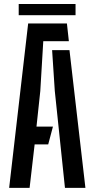

<svg xmlns="http://www.w3.org/2000/svg" viewBox="-20 -914 460 934"><path d="M24.5 0 117 -800H305.5L315 -713.5H190.5L176 -471L157.5 -298H237.5L214.5 -211.5H148.5L124 0ZM296 0 246.5 -472 233.5 -670H318L395.5 0ZM71 -894.5H347.5V-840H71Z"/></svg>

Font: Big Shoulders Stencil Text SemiBold
Style: Regular
Weight: 600
Designer: Patric King
Foundry: XO Type Co
Version: Version 1.000